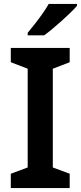

<svg xmlns="http://www.w3.org/2000/svg" viewBox="-20 -958 412 978"><path d="M335 0H35V-73L121 -105V-608L35 -641V-714H335V-641L249 -608V-105L335 -73ZM372 -928Q360 -914 339.5 -894Q319 -874 294.5 -852Q270 -830 246.5 -810.5Q223 -791 205 -778H121V-791Q137 -810 157 -835.5Q177 -861 196.5 -888.5Q216 -916 228 -938H372Z"/></svg>

Font: Noto Sans Hebrew SemiBold
Style: Regular
Weight: 600
Designer: Monotype Design Team
Foundry: Monotype Imaging Inc.
Version: Version 2.003